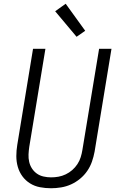

<svg xmlns="http://www.w3.org/2000/svg" viewBox="-20 -995 640 1023"><path d="M252 8Q222 8 193 2.5Q164 -3 140 -18Q116 -33 99.5 -55.5Q83 -78 75 -105.5Q67 -133 67 -163Q67 -193 72 -223L156 -735H222L136 -213Q133 -193 132 -172.5Q131 -152 135.5 -132.5Q140 -113 150.5 -97Q161 -81 176.5 -70Q192 -59 212 -54.5Q232 -50 252 -50Q272 -50 291.5 -53.5Q311 -57 330 -66Q349 -75 365 -89Q381 -103 392.5 -120.5Q404 -138 410 -157.5Q416 -177 419 -196L508 -735H574L484 -187Q479 -160 470 -134Q461 -108 445 -84.5Q429 -61 406.5 -42.5Q384 -24 358.5 -12.5Q333 -1 305.5 3.5Q278 8 252 8ZM388 -799 274 -935 330 -975 434 -831Z"/></svg>

Font: Iosevka Aile Light Oblique
Style: Regular
Weight: 300
Italic angle: -9°
Designer: Belleve Invis
Foundry: Belleve Invis
Version: Version 31.1.0; ttfautohint (v1.8.4)